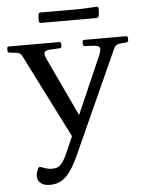

<svg xmlns="http://www.w3.org/2000/svg" viewBox="-93 -697 720 957"><g transform="rotate(-5 267.0 -219.0)"><path d="M135 -638Q136 -647 146 -647H349L427 -651Q436 -651 436 -641Q436 -632 435.5 -622.5Q435 -613 433 -604Q430 -595 421 -595H143Q134 -595 134 -605Q133 -613 133.5 -621.5Q134 -630 135 -638ZM119 213Q87 213 71.5 199Q56 185 56 165Q56 153 59.5 143.5Q63 134 67 125Q73 117 81 121Q94 126 107.5 130Q121 134 135 134Q152 134 164 129Q176 124 188.5 107Q201 90 216 55L419 -410Q431 -439 424.5 -448.5Q418 -458 388 -459L351 -461Q342 -462 342 -472V-483Q342 -492 352 -492H560Q569 -492 569 -482V-471Q569 -462 559 -461L527 -458Q515 -457 507.5 -451.5Q500 -446 495 -434L265 75Q242 126 220.5 156Q199 186 174.5 199.5Q150 213 119 213ZM38 -436Q33 -447 25 -452Q17 -457 4 -458L-26 -461Q-35 -462 -35 -472V-483Q-35 -492 -25 -492H226Q235 -492 235 -482V-471Q235 -462 225 -461L185 -459Q154 -458 149 -447.5Q144 -437 157 -410L314 -76L261 6Z"/></g></svg>

Font: Hahmlet
Style: Regular
Weight: 400
Designer: Minjoo Ham & Mark Frömberg
Foundry: hypertype
Version: Version 1.001; ttfautohint (v1.8.3)